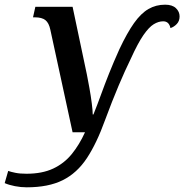

<svg xmlns="http://www.w3.org/2000/svg" viewBox="-129 -565 787 820"><path d="M-15 235Q-40 235 -65.5 230Q-91 225 -109 217L-94 165Q-83 169 -63.5 173Q-44 177 -16 177Q51 177 98 155Q145 133 177.5 93Q210 53 234 0H181L86 -438Q80 -467 65 -479Q50 -491 20 -491H12L22 -536H181L242 -247Q247 -222 253 -188.5Q259 -155 263 -123.5Q267 -92 267 -76H270Q288 -121 303 -162.5Q318 -204 336.5 -250.5Q355 -297 381 -355Q414 -425 443.5 -466.5Q473 -508 505 -526.5Q537 -545 576 -545Q607 -545 622.5 -530Q638 -515 638 -495Q638 -475 626 -462.5Q614 -450 599 -445Q593 -474 568 -474Q548 -474 527.5 -461.5Q507 -449 483.5 -415Q460 -381 430 -315Q405 -264 377.5 -199Q350 -134 320 -53Q284 47 242 110.5Q200 174 139 204.5Q78 235 -15 235Z"/></svg>

Font: Noto Serif Medium
Style: Italic
Weight: 500
Italic angle: -12°
Designer: Monotype Design Team
Foundry: Monotype Imaging Inc.
Version: Version 2.014; ttfautohint (v1.8.4.7-5d5b)